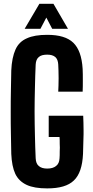

<svg xmlns="http://www.w3.org/2000/svg" viewBox="-20 -994 497 1022"><path d="M231.4 8.8C296.9 8.8 343.8 -4.9 373 -33.2C403.3 -61.5 418.9 -109.4 421.9 -174.8C422.9 -209 423.8 -244.1 424.8 -280.3V-300.8C424.8 -329.1 423.8 -354.5 422.9 -377.9H239.3V-264.6H296.9C297.9 -254.9 297.9 -243.2 297.9 -228.5C298.8 -214.8 298.8 -201.2 297.9 -187.5C297.9 -172.9 297.9 -161.1 296.9 -151.4C295.9 -132.8 290 -119.1 278.3 -110.4C267.6 -101.6 252 -96.7 231.4 -96.7C210.9 -96.7 196.3 -101.6 186.5 -110.4C175.8 -119.1 170.9 -132.8 169.9 -151.4C168 -189.5 167 -229.5 166 -271.5C165 -313.5 164.1 -356.4 164.1 -400.4C164.1 -444.3 165 -487.3 166 -529.3C167 -571.3 168 -612.3 169.9 -650.4C170.9 -668 175.8 -681.6 186.5 -690.4C196.3 -699.2 210.9 -703.1 231.4 -703.1C250 -703.1 263.7 -699.2 274.4 -690.4C284.2 -681.6 289.1 -668 290 -650.4C291 -629.9 292 -605.5 292 -578.1C292 -550.8 291 -526.4 290 -505.9H419.9C420.9 -524.4 420.9 -543.9 420.9 -566.4C420.9 -588.9 420.9 -608.4 419.9 -627C416 -692.4 399.4 -738.3 370.1 -766.6C340.8 -794.9 294.9 -808.6 231.4 -808.6C186.5 -808.6 150.4 -802.7 123 -790C95.7 -778.3 75.2 -758.8 62.5 -730.5C49.8 -702.1 42 -665 40 -619.1C39.1 -586.9 39.1 -552.7 38.1 -514.6C37.1 -476.6 37.1 -437.5 37.1 -397.5C37.1 -357.4 37.1 -318.4 38.1 -280.3C39.1 -242.2 39.1 -207 40 -174.8C42 -130.9 48.8 -95.7 61.5 -68.4C74.2 -42 94.7 -22.5 122.1 -9.8C149.4 2.9 185.5 8.8 231.4 8.8ZM111.3 -840.8H195.3C210.9 -871.1 221.7 -890.6 226.6 -900.4C242.2 -870.1 252.9 -850.6 257.8 -840.8H341.8C303.7 -907.2 277.3 -951.2 264.6 -973.6H189.5C150.4 -907.2 124 -863.3 111.3 -840.8Z"/></svg>

Font: Yellow Ladder Regular
Style: Regular
Weight: 400
Designer: Zima Creative
Version: Version 2.002